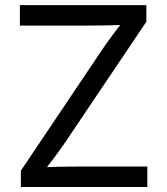

<svg xmlns="http://www.w3.org/2000/svg" viewBox="-20 -748 669 768"><path d="M63.5 -65.4 388.7 -549.3Q408.2 -578.6 434.3 -613.3Q460.4 -647.9 485.4 -680.2L495.6 -649.9Q454.6 -647.5 411.9 -646.5Q369.1 -645.5 314.9 -645.5H59.6V-727.5H565.4V-661.1L245.1 -185.1Q224.1 -153.8 200.7 -122.6Q177.2 -91.3 143.6 -47.4L133.3 -77.6Q174.3 -80.1 216.6 -81.1Q258.8 -82 312.5 -82H569.3V0H63.5Z"/></svg>

Font: Raveo Variable
Style: Regular
Weight: 400
Designer: Jakub Foglar, Rasmus Andersson (Inter)
Foundry: Jakubfoglar.com
Version: Version 1.000;Glyphs 3.2.3 (3260)